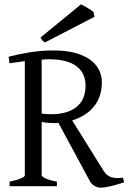

<svg xmlns="http://www.w3.org/2000/svg" viewBox="-20 -864 601 891"><path d="M24.4 0V-21Q57.6 -27.8 76.4 -35.9Q95.2 -43.9 95.2 -50.8V-580.6Q78.1 -578.1 60.3 -575.4Q42.5 -572.8 24.4 -570.3L20 -600.6Q43 -606.4 66.4 -611.6Q89.8 -616.7 115.2 -620.8Q140.6 -625 168.7 -627.4Q196.8 -629.9 229 -629.9Q285.6 -629.9 327.6 -618.7Q369.6 -607.4 397.5 -587.4Q425.3 -567.4 439 -540.3Q452.6 -513.2 452.6 -481.9Q452.6 -446.8 442.6 -418.2Q432.6 -389.6 414.3 -367.7Q396 -345.7 370.6 -330.1Q345.2 -314.5 314.9 -305.2L462.9 -67.9Q470.2 -57.1 478.8 -50.8Q487.3 -44.4 497.8 -41.3Q508.3 -38.1 521.2 -37.8Q534.2 -37.6 550.8 -39.1L556.2 -18.1Q523.9 -7.3 494.9 -0.2Q465.8 6.8 446.8 6.8Q432.6 6.8 419.2 -1Q405.8 -8.8 398.9 -20L251 -293.9Q244.6 -293 238.3 -293H225.1Q212.4 -293 199.7 -294.2Q187 -295.4 173.3 -298.3V-50.8Q173.3 -44.9 190.9 -36.4Q208.5 -27.8 244.1 -21V0ZM210.9 -588.9Q192.4 -588.9 173.3 -587.4V-337.4Q186.5 -335 196.3 -334.5Q206.1 -334 216.8 -334Q293.9 -334 335.4 -367.9Q377 -401.9 377 -466.8Q377 -493.7 367.4 -516.1Q357.9 -538.6 337.6 -554.7Q317.4 -570.8 285.9 -579.8Q254.4 -588.9 210.9 -588.9ZM189.5 -667.5Q181.2 -670.9 177.5 -675.5Q173.8 -680.2 167.5 -689.5L356.4 -844.2Q361.3 -841.3 369.6 -836.7Q377.9 -832 386.7 -826.9Q395.5 -821.8 402.8 -816.9Q410.2 -812 414.1 -808.1L418.5 -786.1Z"/></svg>

Font: Gentium Kaktovik
Style: Regular
Weight: 400
Designer: J. Victor Gaultney and Annie Olsen
Foundry: SIL International
Version: Version 1.102; 2013; Maintenance release